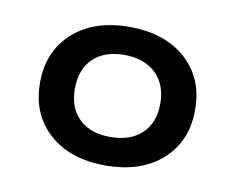

<svg xmlns="http://www.w3.org/2000/svg" viewBox="-48 -770 545 445"><g transform="rotate(10 224.5 -547.0)"><path d="M42 -547Q42 -621 91.5 -665.5Q141 -710 224 -710Q308 -710 357.5 -665.5Q407 -621 407 -547Q407 -473 357.5 -428.5Q308 -384 224 -384Q141 -384 91.5 -428.5Q42 -473 42 -547ZM325 -547Q325 -592 298 -618Q271 -644 224 -644Q177 -644 150.5 -618.5Q124 -593 124 -547Q124 -502 150.5 -476.5Q177 -451 224 -451Q271 -451 298 -476.5Q325 -502 325 -547Z"/></g></svg>

Font: Kodchasan SemiBold
Style: Regular
Weight: 600
Version: Version 1.000; ttfautohint (v1.6)